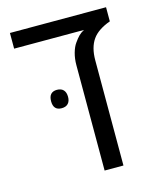

<svg xmlns="http://www.w3.org/2000/svg" viewBox="-99 -700 628 769"><g transform="rotate(-15 215.5 -315.0)"><path d="M239.3 0V-437Q239.3 -463.9 245.8 -487.1Q252.4 -510.3 262.2 -523.9Q273.4 -540 282.7 -549.3Q292 -558.6 305.2 -565.4H15.6V-630.4H414.1V-571.8Q389.2 -563 370.1 -550.3Q351.1 -537.6 340.3 -522Q317.4 -489.7 317.4 -436V0ZM138.2 -285.6Q104 -285.6 104 -323.2Q104 -342.8 112.8 -352.3Q121.6 -361.8 138.2 -361.8Q155.8 -361.8 165 -351.8Q174.3 -341.8 174.3 -323.2Q174.3 -305.2 165 -295.4Q155.8 -285.6 138.2 -285.6Z"/></g></svg>

Font: Open Sans SemiCondensed
Style: Regular
Weight: 400
Width: 4
Designer: Monotype Design Team
Foundry: Monotype Imaging Inc.
Version: Version 3.000